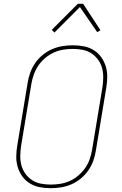

<svg xmlns="http://www.w3.org/2000/svg" viewBox="-20 -981 640 1009"><path d="M246 8Q216 8 188 2.5Q160 -3 136.5 -17.5Q113 -32 97 -54.5Q81 -77 73 -103.5Q65 -130 65.5 -159.5Q66 -189 71 -218L125 -544Q129 -571 138.5 -598Q148 -625 164.5 -649Q181 -673 204 -692Q227 -711 253.5 -722.5Q280 -734 308 -738.5Q336 -743 363 -743Q393 -743 421 -737.5Q449 -732 472.5 -717.5Q496 -703 512 -680.5Q528 -658 536 -631.5Q544 -605 543.5 -575.5Q543 -546 538 -517L484 -191Q480 -164 470.5 -137Q461 -110 444.5 -86Q428 -62 405 -43Q382 -24 355.5 -12.5Q329 -1 301 3.5Q273 8 246 8ZM247 -11Q271 -11 296.5 -15Q322 -19 346.5 -30Q371 -41 391.5 -58.5Q412 -76 427.5 -98Q443 -120 451.5 -145Q460 -170 464 -194L518 -520Q522 -546 522.5 -572.5Q523 -599 516.5 -623Q510 -647 495.5 -667Q481 -687 460.5 -700.5Q440 -714 415 -719Q390 -724 363 -724Q339 -724 313 -720Q287 -716 263 -705Q239 -694 218 -676.5Q197 -659 182 -637Q167 -615 158 -590Q149 -565 145 -541L91 -215Q87 -189 86.5 -162.5Q86 -136 92.5 -112Q99 -88 113.5 -68Q128 -48 148.5 -34.5Q169 -21 194.5 -16Q220 -11 247 -11ZM266 -810 252 -824 389 -961H417L508 -822L491 -812L400 -944Z"/></svg>

Font: Iosevka Aile Thin
Style: Italic
Weight: 100
Italic angle: -9°
Designer: Belleve Invis
Foundry: Belleve Invis
Version: Version 31.1.0; ttfautohint (v1.8.4)